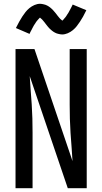

<svg xmlns="http://www.w3.org/2000/svg" viewBox="-20 -994 540 1014"><path d="M62 0V-735H162L363 -143Q361 -180 358 -217.5Q355 -255 352.5 -292Q350 -329 349 -366.5Q348 -404 348 -441V-735H438V0H338L137 -592Q139 -555 142 -517.5Q145 -480 147.5 -443Q150 -406 151 -368.5Q152 -331 152 -294V0ZM308 -812Q303 -812 298 -813Q293 -814 288.5 -815Q284 -816 279.5 -817.5Q275 -819 270.5 -821.5Q266 -824 262 -826.5Q258 -829 254.5 -832Q251 -835 247 -838.5Q243 -842 239.5 -845.5Q236 -849 233 -853Q230 -857 227 -860.5Q224 -864 221.5 -867.5Q219 -871 215.5 -875.5Q212 -880 208.5 -884Q205 -888 202 -891.5Q199 -895 195 -897.5Q191 -900 191 -903H194L191 -901Q188 -898 185.5 -895.5Q183 -893 181 -890.5Q179 -888 177.5 -886.5Q176 -885 174.5 -883Q173 -881 171.5 -879Q170 -877 168.5 -874.5Q167 -872 165.5 -869.5Q164 -867 162 -864.5Q160 -862 158.5 -859Q157 -856 155 -852.5Q153 -849 151.5 -846Q150 -843 148 -839Q146 -835 144 -831.5Q142 -828 140 -824Q138 -820 136 -815L64 -846Q73 -864 81.5 -879.5Q90 -895 98 -907Q106 -919 114.5 -930Q123 -941 135 -951Q147 -961 162 -967.5Q177 -974 192 -974Q197 -974 202 -973Q207 -972 211.5 -971Q216 -970 220.5 -968.5Q225 -967 229.5 -964.5Q234 -962 238 -959.5Q242 -957 245.5 -954Q249 -951 253 -947.5Q257 -944 260.5 -940Q264 -936 267 -932.5Q270 -929 273 -925.5Q276 -922 278.5 -918.5Q281 -915 284.5 -910.5Q288 -906 291.5 -902Q295 -898 298 -894.5Q301 -891 305 -888.5Q309 -886 309 -883H306L309 -885Q312 -887 314.5 -890Q317 -893 319 -895.5Q321 -898 322.5 -899.5Q324 -901 325.5 -903Q327 -905 328.5 -907Q330 -909 331.5 -911.5Q333 -914 334.5 -916.5Q336 -919 338 -921.5Q340 -924 341.5 -927Q343 -930 345 -933.5Q347 -937 348.5 -940Q350 -943 352 -946.5Q354 -950 356 -954Q358 -958 360 -962Q362 -966 364 -970L436 -940Q427 -921 418.5 -906Q410 -891 402 -879Q394 -867 385.5 -856Q377 -845 365 -835Q353 -825 338 -818.5Q323 -812 308 -812Z"/></svg>

Font: Iosevka SS10 Medium
Style: Regular
Weight: 500
Monospace: yes
Designer: Belleve Invis
Foundry: Belleve Invis
Version: Version 28.0.6; ttfautohint (v1.8.4)